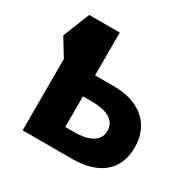

<svg xmlns="http://www.w3.org/2000/svg" viewBox="-177 -1007 1195 1189"><g transform="rotate(30 420.0 -412.5)"><path d="M130.7 0V-510L54.7 -635L130.7 -825H348.9V-519H485.7C664.3 -519 785.3 -424 785.3 -254C785.3 -83 664.3 0 485.7 0ZM348.9 -369V-150H413.1C502.6 -150 587.3 -175 587.3 -260C587.3 -344 502.6 -369 413.1 -369Z"/></g></svg>

Font: Hussar
Style: BdSuprExt
Weight: 700
Foundry: Cannot Into Space Fonts
Version: Version 2.00